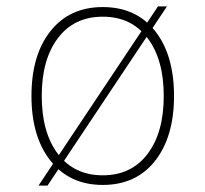

<svg xmlns="http://www.w3.org/2000/svg" viewBox="-20 -564 640 598"><path d="M300 12Q197 12 137.5 -63Q78 -138 78 -265Q78 -393 137.5 -467.5Q197 -542 300 -542Q404 -542 463 -467.5Q522 -393 522 -265Q522 -138 463 -63Q404 12 300 12ZM300 -18Q389 -18 439.5 -84.5Q490 -151 490 -265Q490 -379 439.5 -445.5Q389 -512 300 -512Q211 -512 160.5 -445.5Q110 -379 110 -265Q110 -151 160.5 -84.5Q211 -18 300 -18ZM100 14 472 -544H500L128 14Z"/></svg>

Font: Geist Mono Thin
Style: Regular
Weight: 100
Monospace: yes
Designer: Basement.studio, Andrés Briganti, Mateo Zaragoza
Foundry: Basement.studio, Vercel, Andrés Briganti, Guido Ferreyra, Mateo Zaragoza
Version: Version 1.500; ttfautohint (v1.8.4.7-5d5b)